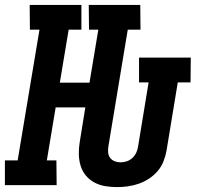

<svg xmlns="http://www.w3.org/2000/svg" viewBox="-37 -755 807 783"><path d="M440 8Q415 8 391.5 4Q368 0 347.5 -11Q327 -22 312.5 -40Q298 -58 291.5 -80Q285 -102 284.5 -126Q284 -150 288 -175L311 -317H190L154 -101H193L194 0H-17V-101H35L124 -634H85L84 -735H295V-634H243L207 -418H328L364 -634H326L325 -735H535L536 -634H484L405 -158Q403 -146 404 -133.5Q405 -121 412 -111.5Q419 -102 430.5 -97.5Q442 -93 454 -93Q467 -93 479.5 -97Q492 -101 502.5 -110.5Q513 -120 518.5 -132Q524 -144 526 -157L569 -419H530V-520H741L740 -419H688L642 -140Q638 -118 629.5 -96.5Q621 -75 605.5 -57Q590 -39 570 -26Q550 -13 528 -5.5Q506 2 483.5 5Q461 8 440 8Z"/></svg>

Font: Iosevka Etoile
Style: Bold Italic
Weight: 700
Italic angle: -9°
Designer: Belleve Invis
Foundry: Belleve Invis
Version: Version 28.1.0; ttfautohint (v1.8.4)